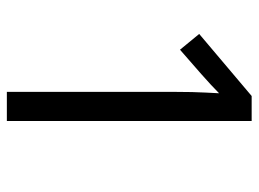

<svg xmlns="http://www.w3.org/2000/svg" viewBox="-117 -637 754 560"><g transform="rotate(90 260.0 -357.0)"><path d="M333 0H248V-492Q248 -519 248.5 -539.5Q249 -560 250 -579.5Q251 -599 252 -619Q239 -606 227 -595Q215 -584 196 -567L125 -505L79 -561L260 -714H333Z"/></g></svg>

Font: Noto Sans Arabic SemiCondensed
Style: Regular
Weight: 400
Width: 4
Designer: Monotype Design Team, Nadine Chahine, Nizar Qandah and Khaled Hosny
Foundry: Monotype Imaging Inc.
Version: Version 2.012